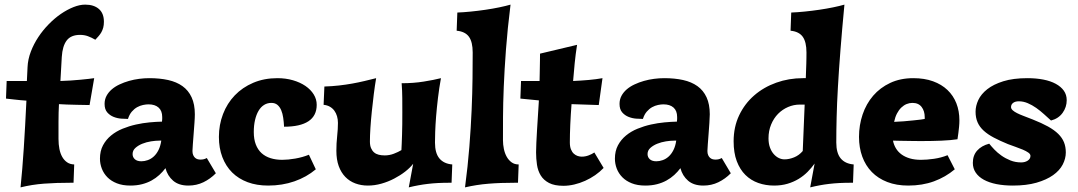

<svg xmlns="http://www.w3.org/2000/svg" viewBox="-20 -790 4658 830"><path d="M96.2 -439.9 99.1 -500Q100.6 -533.7 113.3 -566.9Q126 -600.1 145.8 -629.9Q165.5 -659.7 190.9 -685.5Q216.3 -711.4 243.4 -730Q270.5 -748.5 297.6 -759.3Q324.7 -770 348.1 -770Q385.7 -770 407.5 -751.2Q429.2 -732.4 429.2 -695.8Q429.2 -681.6 426.3 -670.7Q423.3 -659.7 418.2 -650.6Q413.1 -641.6 406.2 -633.8Q399.4 -626 392.1 -618.2Q375.5 -627.9 360.1 -633.5Q344.7 -639.2 326.2 -639.2Q286.6 -639.2 268.3 -615Q250 -590.8 247.1 -543.9L241.2 -439.9Q262.2 -440.4 284.7 -441.9Q307.1 -443.4 327.1 -445.3Q347.2 -447.3 363 -449Q378.9 -450.7 387.2 -452.1L367.2 -335.9Q338.4 -336.4 313 -336.9Q291 -337.4 269 -338.1Q247.1 -338.9 234.9 -339.8Q233.9 -322.8 233.4 -303.2Q232.9 -283.7 232.9 -263.7Q232.9 -243.7 232.9 -224.6Q232.9 -205.6 232.9 -189Q232.9 -166 236.8 -146.2Q240.7 -126.5 249 -111.8Q257.3 -97.2 270 -88.4Q282.7 -79.6 300.8 -79.1L297.9 0H287.1Q222.7 0 170.4 3.9Q118.2 7.8 68.8 20Q76.7 -56.2 82.8 -149.4Q88.9 -242.7 94.2 -355Q84.5 -355.5 69.6 -356.9Q54.7 -358.4 40.5 -359.9Q23.9 -361.8 5.9 -363.8L8.8 -439.9Z M913.1 -41Q889.2 -16.6 859.4 -2.2Q829.6 12.2 794.4 12.2Q752.9 12.2 728.5 -8.8Q704.1 -29.8 695.3 -63Q683.6 -47.4 668.7 -33.7Q653.8 -20 635.3 -9.8Q616.7 0.5 594 6.3Q571.3 12.2 543.5 12.2Q509.8 12.2 485.1 2.4Q460.4 -7.3 444.3 -23.7Q428.2 -40 420.2 -61Q412.1 -82 412.1 -104Q412.1 -137.2 425.3 -161.9Q438.5 -186.5 460.2 -204.3Q481.9 -222.2 510 -233.6Q538.1 -245.1 567.9 -251.7Q597.7 -258.3 626.7 -261Q655.8 -263.7 680.2 -264.2Q681.2 -271 681.2 -275.1Q681.2 -279.3 681.2 -284.2Q681.2 -311 665.5 -325Q649.9 -338.9 622.1 -338.9Q611.3 -338.9 598.4 -336.2Q585.4 -333.5 573 -326.7Q560.5 -319.8 549.8 -307.4Q539.1 -294.9 533.2 -275.9Q521.5 -275.9 504.4 -277.1Q487.3 -278.3 471.2 -284.7Q455.1 -291 443.6 -304.2Q432.1 -317.4 432.1 -340.8Q432.1 -359.9 440.4 -375.5Q448.7 -391.1 463.1 -403.6Q477.5 -416 496.8 -425Q516.1 -434.1 537.6 -440.2Q559.1 -446.3 581.5 -449.2Q604 -452.1 625.5 -452.1Q670.4 -452.1 706.8 -444.1Q743.2 -436 768.8 -417.7Q794.4 -399.4 808.3 -369.4Q822.3 -339.4 822.3 -295.9Q822.3 -281.7 820.6 -258.5Q818.8 -235.4 817.1 -211.4Q815.4 -187.5 813.7 -166.7Q812 -146 812 -137.2Q812 -126.5 815.2 -119.4Q818.4 -112.3 823.2 -107.9Q828.1 -103.5 834.2 -101.8Q840.3 -100.1 846.2 -100.1Q854.5 -100.1 860.6 -101.6Q866.7 -103 874 -106.9ZM669.4 -182.1Q653.3 -182.1 633.1 -179Q612.8 -175.8 595.2 -168.7Q577.6 -161.6 565.4 -150.6Q553.2 -139.6 553.2 -124Q553.2 -110.4 563 -101.6Q572.8 -92.8 591.3 -92.8Q605 -92.8 619.1 -97.9Q633.3 -103 645 -113.8Q656.7 -124.5 665.3 -141.6Q673.8 -158.7 677.2 -182.1Z M1345.2 -58.1Q1305.2 -24.4 1252.7 -6.1Q1200.2 12.2 1139.2 12.2Q1089.8 12.2 1050.5 -2.4Q1011.2 -17.1 983.6 -44.4Q956.1 -71.8 941.2 -110.8Q926.3 -149.9 926.3 -198.2Q926.3 -250.5 944.1 -296.9Q961.9 -343.3 994.9 -377.7Q1027.8 -412.1 1074.7 -432.1Q1121.6 -452.1 1179.2 -452.1Q1215.3 -452.1 1246.3 -443.1Q1277.3 -434.1 1300.3 -418.5Q1323.2 -402.8 1336.2 -381.8Q1349.1 -360.8 1349.1 -336.9Q1349.1 -289.6 1313.5 -265.9Q1277.8 -242.2 1208 -242.2Q1207 -262.2 1204.3 -280.8Q1201.7 -299.3 1195.6 -313.7Q1189.5 -328.1 1179.2 -336.7Q1168.9 -345.2 1153.3 -345.2Q1135.7 -345.2 1121.6 -336.4Q1107.4 -327.6 1097.7 -311Q1087.9 -294.4 1082.5 -271.2Q1077.1 -248 1077.1 -219.2Q1077.1 -188 1085.9 -165.3Q1094.7 -142.6 1110.8 -127.9Q1127 -113.3 1149.7 -106.2Q1172.4 -99.1 1200.2 -99.1Q1225.1 -99.1 1256.3 -104.5Q1287.6 -109.9 1315.4 -121.1Z M1860.4 -173.8Q1860.4 -127.9 1879.6 -105Q1898.9 -82 1935.1 -79.1L1932.1 0H1925.3Q1897 0 1873.8 1.2Q1850.6 2.4 1829.8 4.9Q1809.1 7.3 1789.1 11Q1769 14.6 1747.1 20L1766.1 -82Q1752.9 -64.9 1731.7 -48.3Q1710.4 -31.7 1684.3 -18.1Q1658.2 -4.4 1628.9 3.9Q1599.6 12.2 1570.3 12.2Q1541 12.2 1516.1 2.9Q1491.2 -6.3 1472.9 -25.1Q1454.6 -43.9 1444.3 -72Q1434.1 -100.1 1434.1 -138.2Q1434.1 -170.4 1437.5 -201.4Q1440.9 -232.4 1440.9 -258.8Q1440.9 -273.9 1437 -287.4Q1433.1 -300.8 1425.5 -311.3Q1418 -321.8 1406.2 -328.6Q1394.5 -335.4 1378.9 -336.9L1382.3 -416Q1415 -417 1445.1 -420.4Q1475.1 -423.8 1502.4 -428.7Q1529.8 -433.6 1555.4 -439.7Q1581.1 -445.8 1606 -452.1Q1600.6 -420.4 1595.9 -383.1Q1591.3 -345.7 1587.4 -308.6Q1583.5 -271.5 1581.3 -237.3Q1579.1 -203.1 1579.1 -178.2Q1579.1 -161.1 1584 -149.7Q1588.9 -138.2 1597.2 -131.1Q1605.5 -124 1617.2 -121.1Q1628.9 -118.2 1643.1 -118.2Q1663.6 -118.2 1682.6 -125.5Q1701.7 -132.8 1715.3 -141.1Q1715.8 -151.4 1716.6 -168.5Q1717.3 -185.5 1718 -207.3Q1718.8 -229 1719 -253.9Q1719.2 -278.8 1719.2 -304.2Q1719.2 -334.5 1719 -366.2Q1718.8 -397.9 1716.3 -430.2Q1767.6 -430.2 1811.5 -437.3Q1855.5 -444.3 1886.2 -452.1Q1878.4 -409.2 1873.3 -366.5Q1868.2 -323.7 1865.2 -286.4Q1862.3 -249 1861.3 -219.5Q1860.4 -189.9 1860.4 -173.8Z M2154.3 -184.1Q2154.3 -165 2158.2 -146.2Q2162.1 -127.4 2170.4 -112.5Q2178.7 -97.7 2191.4 -88.4Q2204.1 -79.1 2222.2 -79.1L2219.2 0H2208Q2175.8 0 2147 1Q2118.2 2 2091.6 4.2Q2064.9 6.3 2040 10.3Q2015.1 14.2 1990.2 20Q2002.4 -71.3 2009 -155.5Q2015.6 -239.7 2018.8 -314.2Q2022 -388.7 2022.7 -451.7Q2023.4 -514.6 2023.4 -563Q2023.4 -608.9 2007.1 -631.3Q1990.7 -653.8 1954.1 -657.2L1957 -735.8Q1983.9 -736.8 2015.6 -740Q2047.4 -743.2 2078.9 -747.8Q2110.4 -752.4 2138.7 -758.3Q2167 -764.2 2187 -770Q2173.8 -664.1 2167.2 -575.4Q2160.6 -486.8 2157.7 -414.3Q2154.8 -341.8 2154.5 -284.4Q2154.3 -227.1 2154.3 -184.1Z M2415.5 13.2Q2377 13.2 2353.5 1Q2330.1 -11.2 2317.6 -31.5Q2305.2 -51.8 2301.3 -77.9Q2297.4 -104 2297.4 -131.8Q2297.4 -148.4 2298.6 -173.1Q2299.8 -197.8 2301.5 -227.1Q2303.2 -256.3 2305.4 -289.3Q2307.6 -322.3 2309.6 -356L2229.5 -363.8L2232.4 -439.9H2312.5Q2313 -457.5 2313.2 -472.2Q2313.5 -486.8 2313.7 -500.7Q2314 -514.6 2314.2 -528.6Q2314.5 -542.5 2314.5 -558.1L2474.6 -596.2Q2468.3 -556.2 2464.4 -517.1Q2460.4 -478 2457.5 -439.9Q2473.6 -440.4 2490.7 -441.7Q2507.8 -442.9 2524.7 -444.3Q2541.5 -445.8 2556.6 -447.8Q2571.8 -449.7 2584.5 -452.1L2568.4 -335.9L2450.7 -339.8Q2447.3 -295.4 2445.3 -252Q2443.4 -208.5 2443.4 -174.8Q2443.4 -156.2 2448.2 -144.3Q2453.1 -132.3 2460.7 -125.5Q2468.3 -118.7 2477.3 -115.7Q2486.3 -112.8 2494.6 -112.8Q2510.3 -112.8 2524.9 -118.4Q2539.6 -124 2549.3 -130.9L2589.4 -64Q2573.2 -46.9 2552.7 -32.7Q2532.2 -18.6 2509.3 -8.3Q2486.3 2 2462.4 7.6Q2438.5 13.2 2415.5 13.2Z M3139.2 -41Q3115.2 -16.6 3085.4 -2.2Q3055.7 12.2 3020.5 12.2Q2979 12.2 2954.6 -8.8Q2930.2 -29.8 2921.4 -63Q2909.7 -47.4 2894.8 -33.7Q2879.9 -20 2861.3 -9.8Q2842.8 0.5 2820.1 6.3Q2797.4 12.2 2769.5 12.2Q2735.8 12.2 2711.2 2.4Q2686.5 -7.3 2670.4 -23.7Q2654.3 -40 2646.2 -61Q2638.2 -82 2638.2 -104Q2638.2 -137.2 2651.4 -161.9Q2664.6 -186.5 2686.3 -204.3Q2708 -222.2 2736.1 -233.6Q2764.2 -245.1 2793.9 -251.7Q2823.7 -258.3 2852.8 -261Q2881.8 -263.7 2906.2 -264.2Q2907.2 -271 2907.2 -275.1Q2907.2 -279.3 2907.2 -284.2Q2907.2 -311 2891.6 -325Q2876 -338.9 2848.1 -338.9Q2837.4 -338.9 2824.5 -336.2Q2811.5 -333.5 2799.1 -326.7Q2786.6 -319.8 2775.9 -307.4Q2765.1 -294.9 2759.3 -275.9Q2747.6 -275.9 2730.5 -277.1Q2713.4 -278.3 2697.3 -284.7Q2681.2 -291 2669.7 -304.2Q2658.2 -317.4 2658.2 -340.8Q2658.2 -359.9 2666.5 -375.5Q2674.8 -391.1 2689.2 -403.6Q2703.6 -416 2722.9 -425Q2742.2 -434.1 2763.7 -440.2Q2785.2 -446.3 2807.6 -449.2Q2830.1 -452.1 2851.6 -452.1Q2896.5 -452.1 2932.9 -444.1Q2969.2 -436 2994.9 -417.7Q3020.5 -399.4 3034.4 -369.4Q3048.3 -339.4 3048.3 -295.9Q3048.3 -281.7 3046.6 -258.5Q3044.9 -235.4 3043.2 -211.4Q3041.5 -187.5 3039.8 -166.7Q3038.1 -146 3038.1 -137.2Q3038.1 -126.5 3041.3 -119.4Q3044.4 -112.3 3049.3 -107.9Q3054.2 -103.5 3060.3 -101.8Q3066.4 -100.1 3072.3 -100.1Q3080.6 -100.1 3086.7 -101.6Q3092.8 -103 3100.1 -106.9ZM2895.5 -182.1Q2879.4 -182.1 2859.1 -179Q2838.9 -175.8 2821.3 -168.7Q2803.7 -161.6 2791.5 -150.6Q2779.3 -139.6 2779.3 -124Q2779.3 -110.4 2789.1 -101.6Q2798.8 -92.8 2817.4 -92.8Q2831.1 -92.8 2845.2 -97.9Q2859.4 -103 2871.1 -113.8Q2882.8 -124.5 2891.4 -141.6Q2899.9 -158.7 2903.3 -182.1Z M3458.5 -337.9H3437.5Q3411.1 -337.9 3386.7 -327.4Q3362.3 -316.9 3343.5 -297.9Q3324.7 -278.8 3313.5 -251.7Q3302.2 -224.6 3302.2 -191.9Q3302.2 -169.9 3308.3 -152.8Q3314.5 -135.7 3324.5 -124.3Q3334.5 -112.8 3346.7 -106.9Q3358.9 -101.1 3371.1 -101.1Q3391.6 -101.1 3413.1 -109.9Q3434.6 -118.7 3450.2 -137.2ZM3466.3 -563Q3466.3 -608.9 3450 -631.3Q3433.6 -653.8 3397.5 -657.2L3400.4 -735.8Q3426.8 -736.8 3458.5 -740Q3490.2 -743.2 3521.7 -747.8Q3553.2 -752.4 3581.8 -758.3Q3610.4 -764.2 3630.4 -770Q3620.1 -662.1 3613.3 -574.5Q3606.4 -486.8 3602.3 -414.6Q3598.1 -342.3 3596.7 -283.2Q3595.2 -224.1 3595.2 -173.8Q3595.2 -127.9 3614.5 -105Q3633.8 -82 3670.4 -79.1L3667.5 0H3660.2Q3632.3 0 3609.1 1.2Q3585.9 2.4 3564.9 4.9Q3543.9 7.3 3524.2 11Q3504.4 14.6 3482.4 20L3501.5 -83Q3488.3 -64.5 3471.2 -47.1Q3454.1 -29.8 3432.4 -16.6Q3410.6 -3.4 3384.3 4.4Q3357.9 12.2 3326.2 12.2Q3290 12.2 3258.1 1Q3226.1 -10.3 3202.4 -33.7Q3178.7 -57.1 3165 -93.3Q3151.4 -129.4 3151.4 -179.2Q3151.4 -241.2 3175.3 -291.5Q3199.2 -341.8 3240.2 -377.4Q3281.2 -413.1 3335.7 -432.6Q3390.1 -452.1 3451.2 -452.1H3463.4Q3463.9 -471.7 3464.6 -486.8Q3465.3 -502 3465.6 -514.9Q3465.8 -527.8 3466.1 -539.1Q3466.3 -550.3 3466.3 -563Z M3840.3 -182.1Q3843.8 -164.1 3853 -148.7Q3862.3 -133.3 3877.4 -122.3Q3892.6 -111.3 3913.3 -105.2Q3934.1 -99.1 3961.4 -99.1Q3986.3 -99.1 4017.3 -103.5Q4048.3 -107.9 4076.2 -119.1L4107.4 -58.1Q4067.4 -24.4 4017.3 -6.1Q3967.3 12.2 3906.2 12.2Q3855.5 12.2 3815.7 -3.2Q3775.9 -18.6 3748.8 -46.4Q3721.7 -74.2 3707.5 -113Q3693.4 -151.9 3693.4 -198.2Q3693.4 -249 3709 -295.2Q3724.6 -341.3 3754.6 -376.2Q3784.7 -411.1 3828.4 -431.6Q3872.1 -452.1 3928.2 -452.1Q3976.1 -452.1 4013.2 -438.7Q4050.3 -425.3 4075.7 -401.1Q4101.1 -377 4114.3 -343.5Q4127.4 -310.1 4127.4 -270Q4127.4 -256.3 4126 -241.9Q4124.5 -227.5 4123 -215.3Q4121.1 -201.2 4119.1 -188Q4089.8 -183.6 4049.8 -181.9Q4009.8 -180.2 3964.4 -180.2Q3949.2 -180.2 3932.6 -180.4Q3916 -180.7 3899.7 -180.9Q3883.3 -181.2 3867.9 -181.4Q3852.5 -181.6 3840.3 -182.1ZM3924.3 -345.2Q3911.6 -345.2 3899.4 -340.3Q3887.2 -335.4 3876.5 -325.2Q3865.7 -314.9 3857.7 -299.6Q3849.6 -284.2 3845.2 -263.2Q3864.3 -263.7 3886.5 -265.6Q3908.7 -267.6 3928.2 -269.5Q3947.8 -271.5 3961.4 -273.2Q3975.1 -274.9 3977.5 -275.9V-283.2Q3977.5 -310.1 3964.1 -327.6Q3950.7 -345.2 3924.3 -345.2Z M4337.4 -167Q4302.7 -181.2 4276.4 -195.1Q4250 -209 4232.4 -225.1Q4214.8 -241.2 4206.1 -261Q4197.3 -280.8 4197.3 -307.1Q4197.3 -332 4209.2 -357.7Q4221.2 -383.3 4247.8 -404.3Q4274.4 -425.3 4317.1 -438.7Q4359.9 -452.1 4421.4 -452.1Q4459 -452.1 4490.2 -446Q4521.5 -439.9 4543.9 -427.7Q4566.4 -415.5 4578.9 -397.9Q4591.3 -380.4 4591.3 -356.9Q4591.3 -326.7 4573.5 -302Q4555.7 -277.3 4523.4 -269Q4509.3 -281.7 4493.2 -296.4Q4477.1 -311 4459.5 -323.5Q4441.9 -335.9 4422.9 -344Q4403.8 -352.1 4384.3 -352.1Q4368.7 -352.1 4359.6 -345.2Q4350.6 -338.4 4350.6 -327.1Q4350.6 -319.8 4357.9 -313.2Q4365.2 -306.6 4377 -300.8Q4388.7 -294.9 4402.8 -289.6Q4417 -284.2 4430.7 -278.8L4443.4 -273.9Q4482.9 -258.3 4510.3 -243.2Q4537.6 -228 4554.7 -211.2Q4571.8 -194.3 4579.6 -174.8Q4587.4 -155.3 4587.4 -130.9Q4587.4 -104.5 4574 -78.6Q4560.5 -52.7 4532.2 -32.7Q4503.9 -12.7 4460.7 -0.2Q4417.5 12.2 4358.4 12.2Q4319.8 12.2 4287.8 5.9Q4255.9 -0.5 4233.2 -12.9Q4210.4 -25.4 4198 -43.7Q4185.5 -62 4185.5 -85.9Q4185.5 -118.2 4204.3 -139.2Q4223.1 -160.2 4256.3 -168.9Q4265.1 -157.7 4278.3 -143.8Q4291.5 -129.9 4309.1 -117.4Q4326.7 -105 4348.1 -96.4Q4369.6 -87.9 4394.5 -87.9Q4411.1 -87.9 4422.9 -95.7Q4434.6 -103.5 4434.6 -116.2Q4434.6 -124 4425 -130.6Q4415.5 -137.2 4401.1 -143.3Q4386.7 -149.4 4369.6 -155.3Q4352.5 -161.1 4337.4 -167Z"/></svg>

Font: Simonetta
Style: Black
Weight: 900
Designer: Gayaneh Bagdasaryan
Foundry: Brownfox
Version: Version 1.002